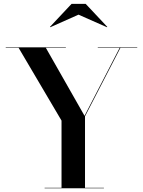

<svg xmlns="http://www.w3.org/2000/svg" viewBox="-20 -1002 760 1022"><path d="M398 -924 247.5 -857 246 -859 361 -981.5H436L551 -859L549.5 -857ZM217.5 -2.5H307.5V-360L79 -747.5H10.5V-750H330.5V-747.5H224L430 -385.5L617 -747.5H500.5V-750H710.5V-747.5H621L432.5 -383V-2.5H533V0H217.5Z"/></svg>

Font: Bodoni* 72pt Medium
Style: Regular
Weight: 500
Version: Version 2.3